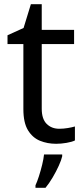

<svg xmlns="http://www.w3.org/2000/svg" viewBox="-20 -679 401 920"><path d="M264 -62Q284 -62 305 -65.5Q326 -69 339 -73V-6Q325 1 299 5.5Q273 10 249 10Q207 10 171.5 -4.5Q136 -19 114 -55Q92 -91 92 -156V-468H16V-510L93 -545L128 -659H180V-536H335V-468H180V-158Q180 -109 203.5 -85.5Q227 -62 264 -62ZM278 70Q274 88 261.5 115.5Q249 143 232.5 171Q216 199 198 221H150V209Q158 192 166.5 165.5Q175 139 182 110.5Q189 82 191 61H278Z"/></svg>

Font: Noto Sans Multani
Style: Regular
Weight: 400
Designer: Monotype Design Team
Foundry: Monotype Imaging Inc.
Version: Version 2.002; ttfautohint (v1.8.4.7-5d5b)